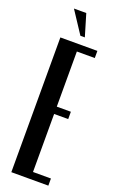

<svg xmlns="http://www.w3.org/2000/svg" viewBox="-164 -895 568 936"><g transform="rotate(20 119.5 -427.0)"><path d="M224 -699V-662H131V-376H204V-338H131V-37H224V0H32V-699ZM121 -740 46 -854H110L144 -740Z"/></g></svg>

Font: Moniqa ExtBd Cond Paragraph
Style: Regular
Weight: 800
Width: 3
Designer: Rajesh Rajput
Foundry: Rajesh Rajput
Version: Version 1.000